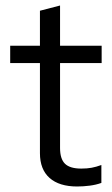

<svg xmlns="http://www.w3.org/2000/svg" viewBox="-20 -667 405 697"><path d="M260 10Q195 10 160 -21Q125 -52 125 -111V-438H17V-501H125V-628L198 -647V-501H349V-438H198V-130Q198 -90 216 -72.5Q234 -55 275 -55Q296 -55 312.5 -58Q329 -61 348 -68V-3Q329 4 305.5 7Q282 10 260 10Z"/></svg>

Font: Red Hat Display Variable
Style: Regular
Weight: 400
Designer: Pentagram, MCKL
Foundry: Pentagram, MCKL
Version: Version 1.021